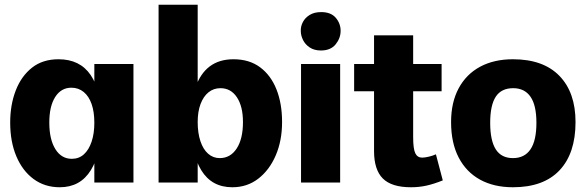

<svg xmlns="http://www.w3.org/2000/svg" viewBox="-20 -770 2474 810"><path d="M232 20Q169 20 122 -14.5Q75 -49 49 -110.5Q23 -172 23 -253Q23 -328 46.5 -388.5Q70 -449 115 -484.5Q160 -520 227 -520Q317 -520 362.5 -453.5Q408 -387 408 -256Q408 -125 363.5 -52.5Q319 20 232 20ZM283 -100Q313 -100 334 -119Q355 -138 366.5 -172.5Q378 -207 378 -252Q378 -298 366.5 -331Q355 -364 333 -382Q311 -400 281 -400Q238 -400 213 -361Q188 -322 188 -253Q188 -182 213.5 -141Q239 -100 283 -100ZM378 0V-500H543V0Z M649 -750H814V0H649ZM960 20Q873 20 829 -52Q785 -124 785 -255Q785 -343 805 -401.5Q825 -460 865 -490Q905 -520 965 -520Q1032 -520 1077.5 -486Q1123 -452 1146.5 -392.5Q1170 -333 1170 -255Q1170 -177 1143.5 -115Q1117 -53 1070 -16.5Q1023 20 960 20ZM907 -103Q952 -103 978.5 -143.5Q1005 -184 1005 -255Q1005 -321 979.5 -359.5Q954 -398 910 -398Q881 -398 859.5 -380.5Q838 -363 826 -331Q814 -299 814 -255Q814 -209 825.5 -174.5Q837 -140 858 -121.5Q879 -103 907 -103Z M1250 -500H1415V0H1250ZM1249 -639Q1248 -658 1257.5 -676.5Q1267 -695 1286.5 -707Q1306 -719 1335 -719Q1376 -719 1396.5 -695Q1417 -671 1417 -640Q1417 -609 1396 -583Q1375 -557 1334 -557Q1306 -557 1287 -569.5Q1268 -582 1258.5 -601Q1249 -620 1249 -639Z M1848 -9Q1811 6 1779.5 13Q1748 20 1714 20Q1632 20 1595 -17Q1558 -54 1558 -133V-621H1723V-192Q1723 -142 1732 -123.5Q1741 -105 1761 -105Q1772 -105 1789 -109Q1806 -113 1819 -119ZM1474 -500H1843V-385H1474Z M2144 20Q2064 20 2005.5 -12Q1947 -44 1915 -105.5Q1883 -167 1883 -255Q1883 -338 1915 -397.5Q1947 -457 2005.5 -488.5Q2064 -520 2144 -520Q2272 -520 2340 -450Q2408 -380 2408 -255Q2408 -123 2340.5 -51.5Q2273 20 2144 20ZM2144 -103Q2193 -103 2218 -140Q2243 -177 2243 -252Q2243 -326 2218 -362Q2193 -398 2145 -398Q2095 -398 2071.5 -362Q2048 -326 2048 -252Q2048 -177 2071.5 -140Q2095 -103 2144 -103Z"/></svg>

Font: Moderustic
Style: Bold
Weight: 700
Designer: Tural Alisoy
Foundry: TAFT Foundry
Version: Version 2.120